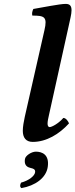

<svg xmlns="http://www.w3.org/2000/svg" viewBox="-20 -718 387 985"><path d="M208 -563 107 -118C102 -95 97 -68 97 -47C97 -13 112 10 148 10C218 10 284 -30 334 -85C331 -94 319 -113 305 -113C279 -83 245 -66 235 -66C227 -66 224 -74 224 -84C224 -97 228 -113 231 -127L332 -583C339 -616 347 -645 347 -665C347 -686 340 -698 317 -698C286 -698 194 -679 151 -672C145 -660 143 -647 146 -638C208 -638 224 -632 208 -563ZM164 60C141 60 110 81 108 98C104 123 113 138 135 143C136 143 137 144 138 144C147 146 163 149 160 166C158 184 129 208 88 219C82 231 81 241 90 247C160 235 217 195 225 138C234 75 196 60 164 60Z"/></svg>

Font: Libertinus Serif
Style: Bold Italic
Weight: 700
Italic angle: -12°
Designer: Philipp H. Poll, Khaled Hosny
Foundry: Caleb Maclennan
Version: Version 7.050;RELEASE